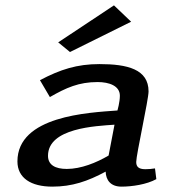

<svg xmlns="http://www.w3.org/2000/svg" viewBox="-20 -689 643 716"><path d="M45 -87C45 -25 96 7 175 7C249 7 307 -13 374 -49C375 -18 392 7 433 7C472 7 527 -1 563 -21L558 -61C547 -59 533 -58 522 -58C495 -58 488 -69 488 -85C488 -112 534 -318 534 -348C534 -431 455 -450 351 -450C267 -450 205 -430 129 -390L166 -327C227 -362 274 -383 344 -383C387 -383 427 -369 427 -332C427 -308 418 -277 418 -277C310 -269 45 -257 45 -87ZM159 -108C159 -212 338 -219 407 -224L385 -109C339 -82 282 -59 229 -59C186 -59 159 -74 159 -108ZM197 -531 241 -495 469 -608 405 -669Z"/></svg>

Font: KpSans
Style: BoldItalic
Weight: 700
Italic angle: -11°
Version: Version 0.66